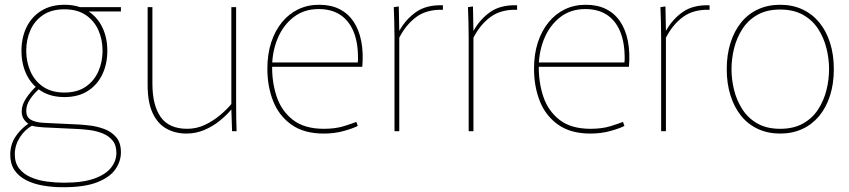

<svg xmlns="http://www.w3.org/2000/svg" viewBox="-20 -550 3561 805"><path d="M250 -143Q193 -143 152.5 -168.5Q112 -194 91 -238Q70 -282 70 -337Q70 -392 91 -435.5Q112 -479 152.5 -504.5Q193 -530 250 -530Q308 -530 348 -504.5Q388 -479 409 -435.5Q430 -392 430 -337Q430 -282 409 -238Q388 -194 348 -168.5Q308 -143 250 -143ZM250 -162Q304 -162 339.5 -186.5Q375 -211 392.5 -251Q410 -291 410 -337Q410 -384 392.5 -423.5Q375 -463 339.5 -487Q304 -511 250 -511Q196 -511 160.5 -487Q125 -463 107.5 -423.5Q90 -384 90 -337Q90 -291 107.5 -251Q125 -211 160.5 -186.5Q196 -162 250 -162ZM245 235Q200 235 160 228Q120 221 89 205Q58 189 40.5 163Q23 137 23 99Q23 58 43 26Q63 -6 98 -31V-32Q86 -40 78.5 -52.5Q71 -65 71 -84Q71 -110 89.5 -138Q108 -166 132 -188L147 -180Q122 -158 106 -134Q90 -110 90 -85Q90 -60 108.5 -48.5Q127 -37 163 -35L310 -28Q329 -27 358.5 -23.5Q388 -20 417.5 -9Q447 2 467 25Q487 48 487 89Q487 126 464 159.5Q441 193 388 214Q335 235 245 235ZM248 216Q328 216 376 198.5Q424 181 446 152.5Q468 124 468 91Q468 58 451.5 38.5Q435 19 409.5 9Q384 -1 357 -4.5Q330 -8 309 -9L162 -16Q137 -18 126 -20Q115 -22 106 -26L117 -25Q83 -6 62.5 27Q42 60 42 97Q42 133 60.5 156.5Q79 180 109 193Q139 206 175.5 211Q212 216 248 216ZM310 -520H487V-502H344Z M762 10Q715 10 678 -10.5Q641 -31 620 -76Q599 -121 599 -193V-520H619V-200Q619 -108 654 -59Q689 -10 765 -10Q804 -10 839 -26.5Q874 -43 902.5 -67Q931 -91 950 -114V-520H970V-120Q970 -84 970.5 -56Q971 -28 972 0H953L950 -90H949Q930 -67 901 -43.5Q872 -20 836.5 -5Q801 10 762 10Z M1337 10Q1255 10 1202.5 -27Q1150 -64 1125.5 -125.5Q1101 -187 1101 -262Q1101 -323 1117 -372Q1133 -421 1162 -456.5Q1191 -492 1230.5 -511Q1270 -530 1318 -530Q1367 -530 1403 -512Q1439 -494 1462 -460Q1485 -426 1494.5 -378Q1504 -330 1499 -270H1116L1121 -274Q1120 -205 1140 -145Q1160 -85 1208 -47.5Q1256 -10 1338 -10Q1386 -10 1421.5 -21Q1457 -32 1474 -39L1480 -22Q1461 -12 1422 -1Q1383 10 1337 10ZM1117 -288H1480Q1481 -294 1481 -299.5Q1481 -305 1481 -307Q1481 -374 1461.5 -419.5Q1442 -465 1405.5 -488.5Q1369 -512 1316 -512Q1255 -512 1211.5 -478.5Q1168 -445 1145 -391Q1122 -337 1121 -275Z M1634 0V-392Q1634 -430 1633 -460.5Q1632 -491 1631 -520L1652 -523L1654 -422H1655Q1682 -470 1725 -500Q1768 -530 1837 -528V-509Q1770 -511 1726.5 -479.5Q1683 -448 1654 -392V0Z M1945 0V-392Q1945 -430 1944 -460.5Q1943 -491 1942 -520L1963 -523L1965 -422H1966Q1993 -470 2036 -500Q2079 -530 2148 -528V-509Q2081 -511 2037.5 -479.5Q1994 -448 1965 -392V0Z M2455 10Q2373 10 2320.5 -27Q2268 -64 2243.5 -125.5Q2219 -187 2219 -262Q2219 -323 2235 -372Q2251 -421 2280 -456.5Q2309 -492 2348.5 -511Q2388 -530 2436 -530Q2485 -530 2521 -512Q2557 -494 2580 -460Q2603 -426 2612.5 -378Q2622 -330 2617 -270H2234L2239 -274Q2238 -205 2258 -145Q2278 -85 2326 -47.5Q2374 -10 2456 -10Q2504 -10 2539.5 -21Q2575 -32 2592 -39L2598 -22Q2579 -12 2540 -1Q2501 10 2455 10ZM2235 -288H2598Q2599 -294 2599 -299.5Q2599 -305 2599 -307Q2599 -374 2579.5 -419.5Q2560 -465 2523.5 -488.5Q2487 -512 2434 -512Q2373 -512 2329.5 -478.5Q2286 -445 2263 -391Q2240 -337 2239 -275Z M2752 0V-392Q2752 -430 2751 -460.5Q2750 -491 2749 -520L2770 -523L2772 -422H2773Q2800 -470 2843 -500Q2886 -530 2955 -528V-509Q2888 -511 2844.5 -479.5Q2801 -448 2772 -392V0Z M3251 10Q3200 10 3158.5 -9Q3117 -28 3088 -63.5Q3059 -99 3043 -149Q3027 -199 3027 -260Q3027 -321 3043 -371Q3059 -421 3088 -456.5Q3117 -492 3158.5 -511Q3200 -530 3251 -530Q3302 -530 3343.5 -511Q3385 -492 3414.5 -456.5Q3444 -421 3460 -371Q3476 -321 3476 -260Q3476 -199 3460 -149Q3444 -99 3414.5 -63.5Q3385 -28 3343.5 -9Q3302 10 3251 10ZM3251 -10Q3307 -10 3346.5 -32Q3386 -54 3410 -91Q3434 -128 3445 -172Q3456 -216 3456 -260Q3456 -304 3445 -348Q3434 -392 3410 -429Q3386 -466 3346.5 -488Q3307 -510 3251 -510Q3195 -510 3156 -488Q3117 -466 3093 -429Q3069 -392 3058 -348Q3047 -304 3047 -260Q3047 -216 3058 -172Q3069 -128 3093 -91Q3117 -54 3156 -32Q3195 -10 3251 -10Z"/></svg>

Font: Murecho Thin
Style: Regular
Weight: 100
Designer: Neil Summerour
Foundry: Positype
Version: Version 1.010